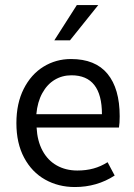

<svg xmlns="http://www.w3.org/2000/svg" viewBox="-20 -734 536 766"><path d="M457.5 -270Q457.5 -242.7 454.6 -225.1H126Q128.9 -171.4 149.7 -132.8Q170.4 -94.2 206.3 -74Q242.2 -53.7 288.6 -53.7Q323.7 -53.7 353 -61.8Q382.3 -69.8 409.2 -86.9L437.5 -33.7Q366.7 12.2 278.8 12.2Q212.9 12.2 159.9 -17.6Q106.9 -47.4 76.2 -105Q45.4 -162.6 45.4 -242.7Q45.4 -321.8 74.7 -379.6Q104 -437.5 153.6 -468Q203.1 -498.5 263.2 -498.5Q360.4 -498.5 408.9 -439.5Q457.5 -380.4 457.5 -270ZM265.1 -433.6Q228 -433.6 198 -415.5Q168 -397.5 148.7 -362.3Q129.4 -327.1 125 -278.3H386.7Q386.7 -433.6 265.1 -433.6ZM196.8 -573.2 286.6 -713.9H372.1L259.3 -573.2Z"/></svg>

Font: Varta
Style: Regular
Weight: 400
Designer: Joana Correia, Viktoriya Grabowska, Eben Sorkin
Foundry: Sorkin Type
Version: Version 1.002; ttfautohint (v1.3) -l 8 -r 24 -G 200 -x 12 -H